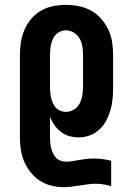

<svg xmlns="http://www.w3.org/2000/svg" viewBox="-20 -558 540 791"><path d="M242 213Q216 213 190.5 206.5Q165 200 143.5 186Q122 172 105.5 151Q89 130 79 106Q69 82 65.5 56.5Q62 31 62 5V-330Q62 -357 66 -383.5Q70 -410 80.5 -434.5Q91 -459 108 -479.5Q125 -500 148 -513.5Q171 -527 197.5 -532.5Q224 -538 251 -538Q278 -538 305 -532.5Q332 -527 355.5 -514Q379 -501 397 -480.5Q415 -460 426.5 -435.5Q438 -411 442 -384Q446 -357 446 -330V-200Q446 -176 444 -152.5Q442 -129 435.5 -106Q429 -83 418 -62Q407 -41 389.5 -24.5Q372 -8 349.5 0Q327 8 303 8Q284 8 265 2.5Q246 -3 230.5 -15Q215 -27 204 -43Q193 -59 186 -77V5Q186 17 187 28.5Q188 40 190.5 51Q193 62 198 72.5Q203 83 210.5 91.5Q218 100 229.5 104Q241 108 252 108Q267 108 281 105.5Q295 103 309.5 100.5Q324 98 338 96.5Q352 95 367 95Q385 95 403 97.5Q421 100 438 104V209Q422 204 406 201.5Q390 199 373 199Q357 199 340.5 201.5Q324 204 307.5 206.5Q291 209 274.5 211Q258 213 242 213ZM251 -97Q269 -97 284.5 -106.5Q300 -116 308 -131.5Q316 -147 319 -164.5Q322 -182 322 -200V-330Q322 -348 319.5 -365.5Q317 -383 308.5 -398.5Q300 -414 284.5 -423.5Q269 -433 251 -433Q240 -433 229 -428.5Q218 -424 210.5 -416Q203 -408 198 -397.5Q193 -387 190.5 -375.5Q188 -364 187 -352.5Q186 -341 186 -330V-200Q186 -189 187 -177.5Q188 -166 190.5 -155Q193 -144 198 -133Q203 -122 210.5 -114Q218 -106 229 -101.5Q240 -97 251 -97Z"/></svg>

Font: Iosevka Slab Extrabold
Style: Regular
Weight: 800
Monospace: yes
Designer: Belleve Invis
Foundry: Belleve Invis
Version: Version 11.1.1; ttfautohint (v1.8.3)